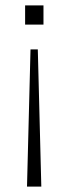

<svg xmlns="http://www.w3.org/2000/svg" viewBox="-20 -509 254 711"><path d="M93 -326H120L133 182H80ZM73 -418V-489H141V-418Z"/></svg>

Font: Muli ExtraLight
Style: Regular
Weight: 250
Designer: Vernon Adams
Foundry: Vernon Adams
Version: Version 2.100; ttfautohint (v1.8.1.43-b0c9)